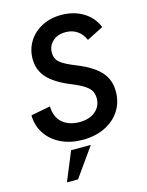

<svg xmlns="http://www.w3.org/2000/svg" viewBox="-136 -794 844 1101"><g transform="rotate(-15 286.0 -243.0)"><path d="M24 -199 140 -221Q141 -157 180 -123.5Q219 -90 281 -90Q341 -90 376 -120Q411 -150 411 -197Q411 -238 382.5 -262.5Q354 -287 289 -313Q198 -350 156 -396.5Q114 -443 114 -509Q114 -565 142 -611Q170 -657 221 -684Q272 -711 337 -711Q411 -711 467 -677Q523 -643 547 -583L449 -533Q433 -570 404 -589.5Q375 -609 337 -609Q288 -609 259 -582.5Q230 -556 230 -515Q230 -478 256.5 -456Q283 -434 352 -407Q441 -371 484 -324Q527 -277 527 -206Q527 -142 494.5 -92Q462 -42 404.5 -14.5Q347 13 274 13Q202 13 146 -13.5Q90 -40 57.5 -88Q25 -136 24 -199ZM192 53H309L187 225H121Z"/></g></svg>

Font: Hanken Grotesk SemiBold
Style: Italic
Weight: 600
Italic angle: -8°
Designer: Alfredo Marco Pradil
Foundry: Hanken Design Co.
Version: Version 3.014